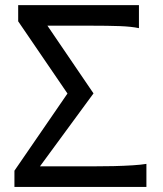

<svg xmlns="http://www.w3.org/2000/svg" viewBox="-20 -733 641 753"><path d="M346.7 -366.7 136.7 -80.6H341.8Q383.3 -80.6 424.8 -81.5Q466.3 -82.5 500.5 -84.7Q534.7 -86.9 554.2 -90.3V0H36.6V-63.5L244.6 -366.2L51.3 -649.4V-712.9H524.9V-622.6Q495.6 -628.9 450 -630.6Q404.3 -632.3 332 -632.3H166Z"/></svg>

Font: Andika LitF DSA DSG
Style: Regular
Weight: 400
Designer: Victor Gaultney, Annie Olsen, Julie Remington, Don Collingsworth, Eric Hays, Becca Hirsbrunner
Foundry: SIL International
Version: Version 6.200 ; LitF DSA DSG; ttfautohint (v1.8.3.10-c5d8)